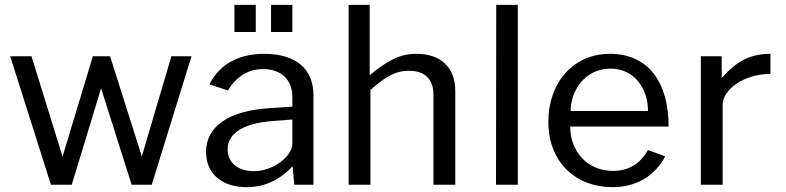

<svg xmlns="http://www.w3.org/2000/svg" viewBox="-20 -762 3241 792"><path d="M770 -530H687L565 -117L434 -530H363L238 -116L110 -530H22L190 0H276L397 -398L523 0H606Z M1035 -742H947V-630H1035ZM1186 -742H1098V-630H1186ZM997 10C1073 10 1134 -20 1187 -76L1194 0H1273V-370C1273 -474 1205 -540 1069 -540C960 -540 883 -493 844 -414L920 -389C957 -449 1007 -477 1065 -477C1140 -477 1186 -433 1186 -363V-322L1095 -316C924 -306 830 -241 830 -135C830 -48 893 10 997 10ZM1029 -56C962 -56 919 -90 919 -146C919 -216 991 -255 1108 -263L1186 -269V-166C1181 -111 1101 -56 1029 -56Z M1418 0H1508V-391C1569 -444 1609 -470 1667 -470C1737 -470 1768 -432 1768 -369V0H1858V-387C1858 -480 1802 -540 1698 -540C1628 -540 1579 -512 1505 -452V-742H1418Z M2026 0H2116V-742H2027Z M2332 -240H2738C2738 -423 2654 -540 2496 -540C2346 -540 2242 -423 2242 -259C2242 -90 2358 10 2506 10C2601 10 2678 -32 2724 -117L2653 -143C2620 -86 2573 -57 2509 -57C2403 -57 2332 -137 2332 -240ZM2334 -304C2333 -384 2391 -479 2498 -479C2597 -479 2653 -396 2653 -304Z M2871 0H2961V-330C2961 -390 3045 -457 3158 -457V-540C3074 -540 3016 -508 2957 -440V-530H2871Z"/></svg>

Font: 18Franklin
Style: Regular
Weight: 400
Designer: Pablo Impallari, Rodrigo Fuenzalida (Modified by Dan O. Williams)
Version: Version 0.025;PS 000.025;hotconv 1.0.88;makeotf.lib2.5.64775